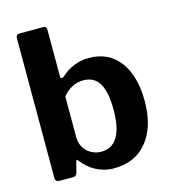

<svg xmlns="http://www.w3.org/2000/svg" viewBox="-111 -832 832 933"><g transform="rotate(-15 304.5 -366.0)"><path d="M143 0C156 0 162 -5 166 -20L178 -68C179 -73 181 -76 183 -76C184 -76 187 -74 190 -71C225 -24 280 10 348 10C420 10 476 -15 516 -65C556 -114 576 -182 576 -268C576 -351 558 -417 522 -466C485 -515 434 -540 367 -540C314 -540 267 -521 227 -484C222 -481 219 -479 216 -479C211 -479 209 -483 209 -491V-724C209 -736 204 -742 194 -742H72C61 -742 55 -735 55 -723V-22C55 -7 62 0 78 0ZM209 -389C238 -424 273 -442 313 -442C384 -442 419 -387 419 -266C419 -145 382 -84 309 -84C254 -84 209 -126 209 -183Z"/></g></svg>

Font: Libre Franklin
Style: Bold
Weight: 700
Designer: Pablo Impallari, Rodrigo Fuenzalida
Foundry: Impallari Type
Version: Version 1.002; ttfautohint (v1.5)